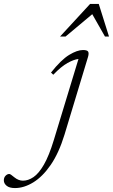

<svg xmlns="http://www.w3.org/2000/svg" viewBox="-232 -690 574 975"><path d="M95.5 -6Q67 87 25.8 147Q-15.5 207 -62.8 236Q-110 265 -156 265Q-184.5 265 -198.5 253.2Q-212.5 241.5 -212.5 226Q-212.5 211.5 -203.8 202.5Q-195 193.5 -185 193.5Q-181 193.5 -175 198Q-169 202.5 -159 210.5Q-138 227.5 -115.5 227.5Q-88.5 227.5 -61.8 209.2Q-35 191 -9 146Q17 101 41.5 20.5L166.5 -390.5Q143 -388 111 -370.2Q79 -352.5 38.5 -310.5L27 -321.5Q78.5 -386.5 119.2 -411.2Q160 -436 189.5 -436Q210.5 -436 215.5 -428Q220.5 -420 215 -401ZM73 -504.5 225.5 -670H269.5L321.5 -504.5H301L236.5 -618L101 -504.5Z"/></svg>

Font: Newsreader 16pt Light
Style: Italic
Weight: 300
Italic angle: -17°
Designer: Hugues Gentile
Foundry: Production Type
Version: Version 1.003; ttfautohint (v1.8.3)